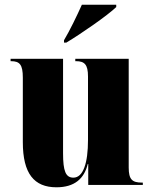

<svg xmlns="http://www.w3.org/2000/svg" viewBox="-20 -786 651 816"><path d="M252 -615V-605H262C324 -642 438 -721 474 -756V-766H328C308 -721 276 -655 252 -615ZM220 10C297 10 338 -27 353 -89H355V0H587V-10H583C542 -10 527 -23 527 -74V-536H300V-526H303C339 -526 354 -512 354 -461V-191C354 -94 334 -31 292 -31C259 -31 248 -59 248 -135V-536H25V-526H27C64 -526 77 -511 77 -456V-182C77 -48 125 10 220 10Z"/></svg>

Font: Noto Serif Display Condensed Black
Style: Regular
Weight: 900
Width: 3
Designer: Monotype Design Team
Foundry: Monotype Imaging Inc.
Version: Version 2.009